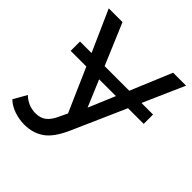

<svg xmlns="http://www.w3.org/2000/svg" viewBox="-218 -659 987 987"><g transform="rotate(45 276.0 -165.0)"><path d="M119 200Q81 200 44.5 187.5Q8 175 -17 151L24 79Q64 118 119 118Q153 118 176.5 100Q200 82 220 36L237 0L133 -237H19V-305H103L3 -530H103L198 -305H377L471 -530H565L466 -305H550V-237H436L308 53Q271 137 225.5 168.5Q180 200 119 200ZM348 -237H226L287 -92Z"/></g></svg>

Font: Montserrat Medium
Style: Regular
Weight: 500
Designer: Julieta Ulanovsky
Foundry: Julieta Ulanovsky
Version: Version 9.000; ttfautohint (v1.8.4.7-5d5b)